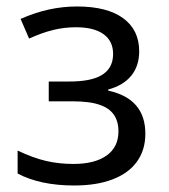

<svg xmlns="http://www.w3.org/2000/svg" viewBox="-20 -566 526 596"><path d="M34.7 -27.3V-98.6Q83 -75.7 123 -66.4Q163.1 -57.1 208 -57.1Q274.4 -57.1 311 -83.3Q347.7 -109.4 347.7 -158.2Q347.7 -220.7 290.5 -240.2Q259.8 -251.5 204.6 -251.5H131.3V-313H195.8Q259.8 -313 292.5 -331.1Q331.1 -352.1 331.1 -398.4Q331.1 -438.5 301.3 -460Q271.5 -481.4 215.8 -481.4Q179.2 -481.4 144.8 -472.9Q110.4 -464.4 70.3 -446.3L43.9 -507.3Q89.4 -527.3 132.3 -536.6Q175.3 -545.9 219.2 -545.9Q312.5 -545.9 362.3 -509.5Q412.1 -473.1 412.1 -406.7Q412.1 -361.3 387.5 -331.1Q362.8 -300.8 315.9 -288.1V-284.7Q431.2 -259.8 431.2 -150.9Q431.2 -100.6 405.3 -64.5Q379.4 -28.3 329.8 -9.3Q280.3 9.8 210.4 9.8Q105 9.8 34.7 -27.3Z"/></svg>

Font: Viking Open Sans
Style: Regular
Weight: 400
Foundry: Ascender Corporation
Version: Version 2.001